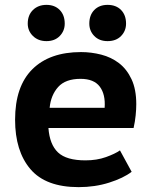

<svg xmlns="http://www.w3.org/2000/svg" viewBox="-20 -754 634 789"><path d="M521 -48Q487 -22 428.5 -3.5Q370 15 303 15Q168 15 105 -59Q42 -133 42 -262Q42 -399 113 -469.5Q184 -540 313 -540Q355 -540 396 -529.5Q437 -519 469 -494.5Q501 -470 520.5 -428.5Q540 -387 540 -326Q540 -305 537.5 -280Q535 -255 529 -228H179Q184 -160 218.5 -127.5Q253 -95 331 -95Q378 -95 415.5 -108.5Q453 -122 473 -136ZM311 -430Q249 -430 219 -396.5Q189 -363 184 -311H410Q414 -366 390 -398Q366 -430 311 -430ZM94 -657Q94 -692 115.5 -713Q137 -734 171 -734Q205 -734 225.5 -713Q246 -692 246 -657Q246 -627 225.5 -606Q205 -585 171 -585Q137 -585 115.5 -606Q94 -627 94 -657ZM347 -657Q347 -692 367.5 -713Q388 -734 422 -734Q457 -734 477.5 -713Q498 -692 498 -657Q498 -627 477.5 -606Q457 -585 422 -585Q388 -585 367.5 -606Q347 -627 347 -657Z"/></svg>

Font: PT Sans Caption
Style: Bold
Weight: 700
Designer: A.Korolkova, O.Umpeleva, V.Yefimov
Foundry: ParaType Ltd
Version: Version 2.003W OFL